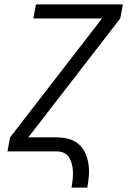

<svg xmlns="http://www.w3.org/2000/svg" viewBox="-20 -690 590 875"><path d="M306 165Q309 147 311 129Q313 111 312.5 93.5Q312 76 308 59.5Q304 43 296 29Q288 15 273 7.5Q258 0 240 0H14L26 -64L445 -606H132L144 -670H540L528 -606L109 -64H239Q267 -64 293 -57Q319 -50 338 -33.5Q357 -17 368 6.5Q379 30 383 56Q387 82 385 109.5Q383 137 378 165Z"/></svg>

Font: Lode
Style: Italic
Weight: 400
Italic angle: -11°
Monospace: yes
Designer: Belleve Invis
Foundry: Belleve Invis
Version: Version 29.2.0; ttfautohint (v1.8.3)